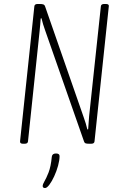

<svg xmlns="http://www.w3.org/2000/svg" viewBox="-20 -722 630 967"><path d="M96 2Q80 2 81 -10L153 -690Q154 -702 170 -702H178Q193 -702 199 -699.5Q205 -697 207 -690L402 -130Q413 -100 420 -70L424 -71Q425 -88 426.5 -105Q428 -122 429 -138L488 -690Q489 -702 505 -702H513Q530 -702 528 -690L456 -10Q455 2 439 2H431Q415 2 410 -0.5Q405 -3 403 -10L207 -570Q196 -600 189 -630L185 -629Q184 -612 182.5 -597.5Q181 -583 179 -561L121 -10Q120 2 104 2ZM207 225Q195 225 195 215Q195 206 204 191Q213 176 224.5 147Q236 118 241 67Q243 51 262 51Q280 51 280 64Q280 85 272.5 112.5Q265 140 253 166Q241 192 228.5 208.5Q216 225 207 225Z"/></svg>

Font: Asap Condensed Condensed Thin
Style: Italic
Weight: 100
Width: 3
Italic angle: -6°
Designer: Pablo Cosgaya
Foundry: Omnibus-Type
Version: Version 3.001; ttfautohint (v1.8.4.7-5d5b)